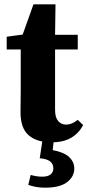

<svg xmlns="http://www.w3.org/2000/svg" viewBox="-20 -644 405 889"><path d="M218 15Q151 15 113 -17.5Q75 -50 75 -124Q75 -150 75.5 -172.5Q76 -195 76 -224V-415H11V-474L85 -484L135 -624H237L235 -483H340V-415H235V-135Q235 -100 249.5 -83.5Q264 -67 286 -67Q312 -67 340 -89L365 -65Q345 -27 309.5 -6Q274 15 218 15ZM164 89 178 -4H230L224 51Q277 61 300.5 83.5Q324 106 324 136Q324 174 290.5 199.5Q257 225 189 225Q165 225 146.5 221.5Q128 218 111 212L122 166Q136 170 149 172Q162 174 175 174Q202 174 214.5 163.5Q227 153 227 136Q227 93 164 89Z"/></svg>

Font: Source Serif Pro
Style: Bold
Weight: 700
Designer: Frank Grießhammer
Foundry: Adobe Systems Incorporated
Version: Version 3.001;hotconv 1.0.111;makeotfexe 2.5.65597